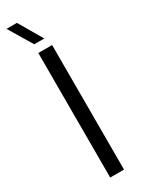

<svg xmlns="http://www.w3.org/2000/svg" viewBox="-213 -777 593 801"><g transform="rotate(-30 83.0 -377.0)"><path d="M54.5 0V-600H121V0ZM58 -640 -10 -753.5H40L106.5 -640Z"/></g></svg>

Font: Big Shoulders Display Thin
Style: Regular
Weight: 400
Version: Version 2.002